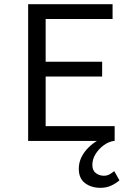

<svg xmlns="http://www.w3.org/2000/svg" viewBox="-20 -676 640 921"><path d="M462 225Q418 225 388 202.5Q358 180 358 134Q358 104 370.5 78.5Q383 53 403 33Q423 13 445 0H115V-656H520V-585H199V-380H470V-309H199V-71H530V0H526Q500 4 476.5 21.5Q453 39 438 63.5Q423 88 423 115Q423 142 440 154.5Q457 167 478 167Q494 167 506 160Q518 153 528 145L553 189Q536 204 513 214.5Q490 225 462 225Z"/></svg>

Font: Source Code Variable
Style: Regular
Weight: 400
Monospace: yes
Designer: Paul D. Hunt, Teo Tuominen
Foundry: Adobe Systems Incorporated
Version: Version 1.010;hotconv 1.0.106;makeotfexe 2.5.65593